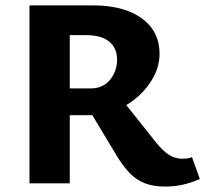

<svg xmlns="http://www.w3.org/2000/svg" viewBox="-20 -678 759 710"><path d="M89 0V-658H325Q399 -658 454 -637Q509 -616 539.5 -576Q570 -536 570 -479Q570 -436 549 -395.5Q528 -355 492 -322.5Q456 -290 410 -271Q364 -252 314 -252H147V-351H317Q346 -351 367.5 -365.5Q389 -380 401 -404.5Q413 -429 413 -457Q413 -500 384 -524Q355 -548 299 -548H238V0ZM591 12Q548 12 516.5 0Q485 -12 460.5 -37Q436 -62 411 -103L301 -286L414 -331L554 -155Q575 -129 592 -115Q609 -101 624.5 -96Q640 -91 653 -91Q660 -91 670.5 -92Q681 -93 690 -97L719 -16Q682 0 651 6Q620 12 591 12Z"/></svg>

Font: Ysabeau Infant ExtraBold
Style: Regular
Weight: 800
Designer: Christian Thalmann (Catharsis Fonts)
Version: Version 2.001;gftools[0.9.30]; featfreeze: ss01,ss02,lnum